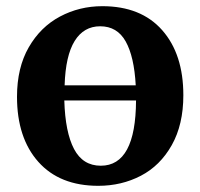

<svg xmlns="http://www.w3.org/2000/svg" viewBox="-20 -590 648 621"><path d="M573 -282Q573 -187 535.5 -120.5Q498 -54 435.5 -21.5Q373 11 298 11Q173 11 104 -66.5Q35 -144 35 -277Q35 -371 73 -437Q111 -503 174 -536.5Q237 -570 311 -570Q436 -570 504.5 -492.5Q573 -415 573 -282ZM304 -505Q251 -505 221.5 -457.5Q192 -410 189 -314H419Q414 -407 386.5 -456Q359 -505 304 -505ZM306 -54Q419 -54 420 -265H188Q191 -162 219.5 -108Q248 -54 306 -54Z"/></svg>

Font: Koeln Type Serif
Style: Bold
Weight: 700
Designer: Eben Sorkin
Foundry: Eben Sorkin
Version: Version 2.002